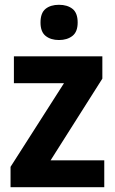

<svg xmlns="http://www.w3.org/2000/svg" viewBox="-20 -781 481 801"><path d="M415 0H24V-85L247 -434H38V-546H407V-453L191 -112H415ZM226 -761Q261 -761 282.5 -744Q304 -727 304 -687Q304 -648 282 -631Q260 -614 226 -614Q192 -614 170.5 -631Q149 -648 149 -687Q149 -727 170 -744Q191 -761 226 -761Z"/></svg>

Font: Noto Sans Arabic SemCond
Style: Bold
Weight: 700
Width: 4
Designer: Monotype Design Team, Nadine Chahine, Nizar Qandah and Khaled Hosny
Foundry: Monotype Imaging Inc.
Version: Version 2.012; ttfautohint (v1.8.4.7-5d5b)